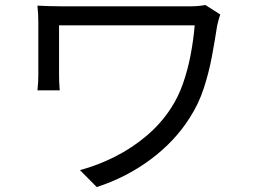

<svg xmlns="http://www.w3.org/2000/svg" viewBox="-20 -726 1040 781"><path d="M876.1 -667.1Q874.4 -662.4 871.4 -653Q868.4 -643.6 866.4 -634.5Q864.5 -625.4 863.1 -620.4Q854.1 -561.5 842 -496.5Q829.9 -431.6 809.1 -367.6Q788.4 -303.7 751.7 -246.8Q691.1 -150.8 592.6 -77.5Q494.1 -4.2 373.5 34.9L305.2 -34Q378.9 -53.8 448.4 -89Q517.9 -124.2 577.2 -174.5Q636.5 -224.9 676.9 -288.3Q705.8 -332.8 725 -388.1Q744.2 -443.3 755.6 -503.7Q767 -564.1 772 -623Q759.8 -623 727.9 -623Q696.1 -623 650.8 -623Q605.5 -623 553.5 -623Q501.5 -623 449.5 -623Q397.5 -623 351.1 -623Q304.6 -623 269.9 -623Q235.2 -623 220.2 -623Q220.2 -614.2 220.2 -594.3Q220.2 -574.4 220.2 -548.9Q220.2 -523.5 220.2 -498.1Q220.2 -472.8 220.2 -452.5Q220.2 -432.3 220.2 -422.5Q220.2 -412.1 220.7 -394.7Q221.2 -377.3 222.9 -358.6H132.4Q134.4 -377.3 135.2 -393Q135.9 -408.7 135.9 -422.5Q135.9 -434.7 135.9 -462.8Q135.9 -490.9 135.9 -525.1Q135.9 -559.4 135.9 -590Q135.9 -620.6 135.9 -636.2Q135.9 -653.3 135 -669.9Q134.2 -686.5 132.2 -703Q152.7 -702 179.5 -701.1Q206.4 -700.2 238.8 -700.2Q245.9 -700.2 274.5 -700.2Q303 -700.2 345.1 -700.2Q387.2 -700.2 437.2 -700.2Q487.1 -700.2 537.2 -700.2Q587.3 -700.2 632 -700.2Q676.7 -700.2 708.4 -700.2Q740.1 -700.2 752.3 -700.2Q768.6 -700.2 785.4 -701.6Q802.2 -703 815.2 -705.7Z"/></svg>

Font: Noto Sans TC Thin
Style: Regular
Weight: 100
Designer: Ryoko NISHIZUKA 西塚涼子 (kana, bopomofo & ideographs); Paul D. Hunt (Latin, Greek & Cyrillic); Sandoll Communications 산돌커뮤니
Foundry: Adobe
Version: Version 2.004-H2;hotconv 1.0.118;makeotfexe 2.5.65603